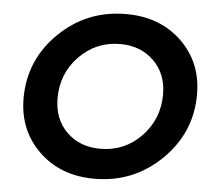

<svg xmlns="http://www.w3.org/2000/svg" viewBox="-54 -815 973 885"><g transform="rotate(5 433.0 -372.5)"><path d="M414 12Q257 12 157 -85Q57 -182 57 -330Q57 -507 185 -632Q313 -757 495 -757Q652 -757 752 -660.5Q852 -564 852 -416Q852 -239 723.5 -113.5Q595 12 414 12ZM429 -128Q541 -128 618.5 -208Q696 -288 696 -403Q696 -498 635 -557.5Q574 -617 480 -617Q368 -617 290.5 -537.5Q213 -458 213 -343Q213 -247 273.5 -187.5Q334 -128 429 -128Z"/></g></svg>

Font: Plus Jakarta Display
Style: Bold Italic
Weight: 700
Italic angle: -12°
Designer: Gumpita Rahayu
Foundry: Tokotype Studio
Version: Version 1.000;hotconv 1.0.109;makeotfexe 2.5.65596